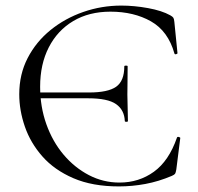

<svg xmlns="http://www.w3.org/2000/svg" viewBox="-20 -656 709 688"><path d="M427.2 -222.4Q425.6 -262 395.9 -282.9Q366.2 -303.8 295.8 -303.8H104.2V-324.6H299.2Q367 -324.6 396.2 -345.2Q425.4 -365.8 425.4 -418.2Q425.4 -421 431.4 -421Q437.4 -421 437.4 -418.2Q437.4 -381.2 436.9 -360.6Q436.4 -340 436.4 -317Q436.4 -293 437.4 -270.5Q438.4 -248 438.4 -222.4Q438.4 -219.4 432.8 -219.4Q427.2 -219.4 427.2 -222.4ZM414.6 -636Q460.6 -636 510.3 -627Q560 -618 590.4 -601Q598.6 -596.4 601.2 -592.3Q603.8 -588.2 604.8 -577.2L616 -465.4Q616 -463.2 611.1 -461.8Q606.2 -460.4 605 -464.4Q582.4 -544.6 521.1 -579.4Q459.8 -614.2 375.6 -614.2Q299 -614.2 242.5 -580.6Q186 -547 154.9 -486.5Q123.8 -426 123.8 -345.2Q123.8 -273.8 146 -211.3Q168.2 -148.8 207.6 -102.1Q247 -55.4 298.4 -28.6Q349.8 -1.8 408.2 -1.8Q477.8 -1.8 531.5 -40.6Q585.2 -79.4 614 -162.6Q615.2 -166.6 620.6 -165.2Q626 -163.8 626 -161.6L611.8 -48.8Q609.8 -36.8 607.3 -33.3Q604.8 -29.8 595.8 -25.8Q548.2 -5.6 500.9 3.2Q453.6 12 406.4 12Q311 12 242.8 -17.5Q174.6 -47 131.9 -95.5Q89.2 -144 69.1 -202.3Q49 -260.6 49 -318.2Q49 -389.8 79.1 -448Q109.2 -506.2 160.9 -548.2Q212.6 -590.2 278.3 -613.1Q344 -636 414.6 -636Z"/></svg>

Font: Cormorant Light
Style: Regular
Weight: 300
Designer: Christian Thalmann (Catharsis Fonts)
Foundry: Catharsis Fonts
Version: Version 4.000